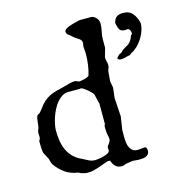

<svg xmlns="http://www.w3.org/2000/svg" viewBox="-109 -828 880 937"><g transform="rotate(-15 331.0 -359.0)"><path d="M330.6 -29.8Q317.4 -25.9 304.7 -21Q292 -16.1 279.3 -11.7Q266.6 -7.3 253.4 -4.2Q240.2 -1 226.6 -1H220.7Q211.9 -1 200 -4.4Q188 -7.8 177.7 -13.7Q139.6 -19 113.3 -38.1Q86.9 -57.1 67.9 -83.5Q63.5 -90.3 61.3 -98.9Q59.1 -107.4 56.6 -115.7L37.6 -151.9Q37.6 -152.8 37.1 -155.3Q36.6 -157.7 35.9 -163.8Q35.2 -169.9 34.7 -181.4Q34.2 -192.9 34.2 -211.9Q38.6 -217.3 39.8 -221.9Q41 -226.6 41 -232.4L40 -251L41 -258.3L46.9 -273.9Q48.3 -278.8 49.3 -286.6Q50.3 -294.4 51 -302.7Q51.8 -311 53 -318.6Q54.2 -326.2 56.6 -331.1Q59.1 -336.9 63.2 -338.4Q67.4 -339.8 72.3 -343.8L85 -358.9Q99.1 -379.4 113 -392.1Q127 -404.8 142.8 -412.8Q158.7 -420.9 177.5 -426Q196.3 -431.2 219.7 -436.5Q233.9 -440.4 248.3 -444.6Q262.7 -448.7 277.3 -448.7Q283.7 -448.7 288.8 -445.3Q293.9 -441.9 298.3 -441.9Q302.2 -441.9 310.1 -443.1Q317.9 -444.3 326.2 -446.5Q334.5 -448.7 341.1 -451.7Q347.7 -454.6 349.1 -458Q356.9 -483.4 360.6 -511.2Q364.3 -539.1 364.3 -565.9Q364.3 -572.8 363 -581.8Q361.8 -590.8 361.8 -599.6Q361.8 -605 363 -609.6Q364.3 -614.3 364.3 -620.1Q364.3 -627.4 361.1 -632.1Q357.9 -636.7 353 -640.4Q348.1 -644 341.8 -647.7Q335.4 -651.4 329.6 -656.2Q326.2 -658.7 323.7 -661.1Q321.3 -663.6 318.6 -666Q315.9 -668.5 312.3 -671.4Q308.6 -674.3 302.7 -678.2Q300.8 -681.6 298.3 -685.3Q295.9 -689 295.9 -692.9Q295.9 -697.3 298.8 -701.2Q301.8 -705.1 305.2 -707Q312.5 -711.9 322.8 -715.6Q333 -719.2 343.5 -722.2Q354 -725.1 363 -727.1Q372.1 -729 377 -730.5H433.6Q441.9 -730.5 448.7 -726.6Q455.6 -722.7 460.7 -716.8Q465.8 -710.9 468.8 -703.6Q471.7 -696.3 471.7 -689.5Q471.7 -668 467 -649.2Q462.4 -630.4 462.4 -611.8V-567.9L449.7 -522.9Q449.7 -511.7 452.6 -501.5Q455.6 -491.2 455.6 -482.4Q455.6 -472.2 451.4 -463.6Q447.3 -455.1 447.3 -445.3L443.8 -403.8L449.7 -370.1L443.8 -318.4L449.7 -224.6L439.5 -158.7V-122.6Q439.5 -109.4 441.2 -95.5Q442.9 -81.5 448 -70.6Q453.1 -59.6 462.4 -52.5Q471.7 -45.4 486.8 -45.4Q497.1 -45.4 506.1 -46.9Q515.1 -48.3 521.5 -48.3Q529.3 -48.3 531.7 -42.7Q534.2 -37.1 534.2 -29.8Q534.2 -19 529.5 -12.7Q524.9 -6.3 517.3 -2.9Q509.8 0.5 499.8 1.5Q489.7 2.4 479 2.4L449.7 0L420.9 4.4Q414.1 4.4 407.2 8.1Q400.4 11.7 394 11.7Q372.1 11.7 360.8 0.5Q349.6 -10.7 343.3 -29.8ZM126 -239.7Q126 -210.4 130.4 -185.1Q134.8 -159.7 145 -138.4Q155.3 -117.2 171.9 -100.8Q188.5 -84.5 212.9 -73.7Q227.5 -66.4 242.2 -58.6Q256.8 -50.8 274.9 -50.8Q278.8 -50.8 290.5 -52.2Q302.2 -53.7 314.7 -56.9Q327.1 -60.1 337.4 -64.9Q347.7 -69.8 349.1 -76.7Q350.1 -79.1 350.1 -80.6Q350.1 -82 350.1 -84.5Q350.1 -86.9 349.6 -88.1Q349.1 -89.4 349.1 -91.3Q349.1 -96.2 351.6 -102.1Q352.5 -103 355.2 -106.2Q357.9 -109.4 360.6 -113.5Q363.3 -117.7 365.5 -122.3Q367.7 -127 367.7 -130.9Q367.7 -141.1 364.7 -151.9Q361.8 -162.6 361.8 -174.8L360.8 -191.9Q360.8 -196.3 361.8 -200.9Q362.8 -205.6 365.2 -208.5V-313.5L361.8 -322.8L354 -358.9Q353 -363.3 346.2 -370.8Q339.4 -378.4 330.3 -386.2Q321.3 -394 312.3 -400.1Q303.2 -406.2 298.3 -407.2Q293.9 -406.2 289.8 -406.2Q285.6 -406.2 282.2 -406.2H232.4Q215.8 -406.2 201.7 -397.5Q187.5 -388.7 175.5 -374.3Q163.6 -359.9 154.3 -341.8Q145 -323.7 138.9 -305.2Q132.8 -286.6 129.4 -269.3Q126 -252 126 -239.7ZM506.8 -502.4Q506.8 -503.4 507.3 -504.4Q508.3 -506.3 509.3 -506.8Q510.7 -508.8 515.1 -513.2Q519.5 -517.6 520.5 -518.6Q521 -518.6 522.9 -519.5Q524.9 -520.5 527.1 -521.5Q529.3 -522.5 531.2 -523.4Q533.2 -524.4 533.7 -524.9Q534.7 -525.9 538.3 -529.5Q542 -533.2 543 -534.2Q553.7 -542.5 566.7 -549.1Q579.6 -555.7 587.9 -568.4Q588.4 -568.8 589.8 -571Q591.3 -573.2 592.8 -576.2Q594.2 -579.1 595.5 -582Q596.7 -585 597.2 -586.4Q597.7 -586.4 598.6 -589.4Q599.1 -590.8 599.6 -592.8Q600.1 -593.8 603.3 -596.4Q606.4 -599.1 606.4 -599.6Q606.9 -600.1 606.9 -601.8Q606.9 -603.5 606.9 -604.5Q606.9 -610.8 603.8 -617.2Q600.6 -623.5 595.2 -627.4Q586.9 -626 579.1 -626Q568.8 -626 560.5 -629.9Q552.2 -633.8 548.3 -646Q547.9 -646.5 546.9 -649.4Q545.9 -652.3 544.9 -656.5Q543.9 -660.6 543 -664.6Q542 -668.5 541.5 -670.9V-672.9Q546.9 -693.8 558.6 -701.7Q570.3 -709.5 590.8 -709.5Q617.7 -709.5 632.6 -695.6Q647.5 -681.6 656.7 -656.7Q656.7 -656.7 657.5 -654.5Q658.2 -652.3 658.9 -649.4Q659.7 -646.5 660.4 -643.3Q661.1 -640.1 661.6 -638.2Q661.6 -622.1 656.2 -605.2Q650.9 -588.4 642.1 -572.8Q633.3 -557.1 621.6 -543.5Q609.9 -529.8 597.2 -520.5Q591.3 -515.1 583.7 -512.2Q576.2 -509.3 570.8 -502.4Q558.6 -500.5 546.4 -496.8Q534.2 -493.2 522.9 -493.2Q518.1 -493.2 513.4 -495.4Q508.8 -497.6 506.8 -502.4Z"/></g></svg>

Font: IM FELL English
Style: Regular
Weight: 400
Designer: Igino Marini
Foundry: Igino Marini
Version: 3.00